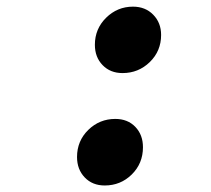

<svg xmlns="http://www.w3.org/2000/svg" viewBox="-20 -551 640 583"><path d="M352.1 -329.1Q314.9 -329.1 291.5 -353.3Q268.1 -377.4 268.1 -415Q268.1 -463.4 302.2 -497.1Q336.4 -530.8 383.8 -530.8Q421.4 -530.8 445.3 -506.3Q469.2 -481.9 469.2 -444.8Q469.2 -396 434.8 -362.5Q400.4 -329.1 352.1 -329.1ZM297.9 12.2Q260.7 12.2 237.3 -12.2Q213.9 -36.6 213.9 -74.2Q213.9 -123 248 -156.5Q282.2 -189.9 330.1 -189.9Q367.7 -189.9 390.9 -165.8Q414.1 -141.6 414.1 -104Q414.1 -54.7 380.1 -21.2Q346.2 12.2 297.9 12.2Z"/></svg>

Font: Office Code Pro Medium Italic
Style: Regular
Weight: 500
Italic angle: -9°
Designer: Nathan Rutzky & Paul D. Hunt
Foundry: Adobe Systems Incorporated
Version: Version 1.004;PS 001.004;hotconv 1.0.70;makeotf.lib2.5.58329